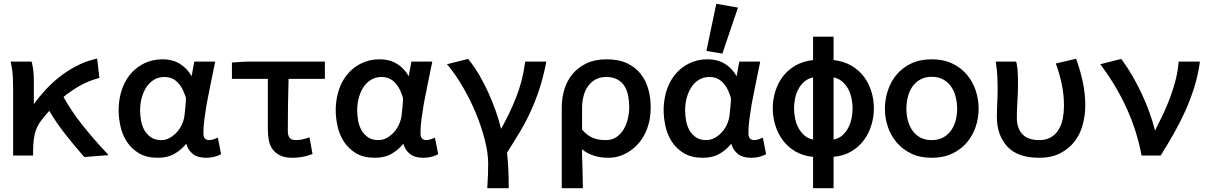

<svg xmlns="http://www.w3.org/2000/svg" viewBox="-20 -818 6361 1010"><path d="M158 -270Q185 -308 219.5 -345.5Q254 -383 294.5 -414.5Q335 -446 380.5 -470Q426 -494 475 -506L491 -510L503 -408L492 -405Q442 -391 397.5 -365.5Q353 -340 314 -308Q357 -231 414 -159.5Q471 -88 533 -22L551 -2L424 8L419 3Q370 -53 323.5 -112Q277 -171 239 -235Q213 -206 196 -183Q179 -160 170 -136Q161 -112 157.5 -83.5Q154 -55 154 -13V0H49V-353Q49 -385 47.5 -416.5Q46 -448 39 -479L36 -494H146L149 -484Q152 -471 154 -456.5Q156 -442 157 -428Q158 -414 158 -400Q158 -386 158 -372Z M957 -306Q956 -311 953 -318Q948 -331 945 -338Q931 -371 906.5 -392Q882 -413 845 -413Q812 -413 787.5 -397Q763 -381 747.5 -355.5Q732 -330 724.5 -299.5Q717 -269 717 -240Q717 -211 722 -183Q727 -155 740 -132.5Q753 -110 774.5 -95.5Q796 -81 828 -81Q853 -81 874.5 -93.5Q896 -106 912.5 -125Q929 -144 939 -168Q949 -192 951 -215Q953 -234 955.5 -258Q958 -282 958 -301Q958 -303 957 -306ZM988 -417 1002 -494H1112L1109 -479Q1098 -426 1087.5 -374Q1077 -322 1067 -270Q1061 -232 1055.5 -193.5Q1050 -155 1050 -116Q1050 -81 1082 -81Q1093 -81 1109 -87L1126 -94L1143 -7L1133 -2Q1102 12 1064 12Q1019 12 993.5 -9Q968 -30 960 -62Q934 -30 898 -9Q862 12 811 12Q751 12 711.5 -11.5Q672 -35 648 -71.5Q624 -108 614 -152.5Q604 -197 604 -239Q604 -273 611 -308.5Q618 -344 633.5 -377Q649 -410 674.5 -437.5Q700 -465 737 -484Q782 -506 833 -506Q889 -506 927.5 -481.5Q966 -457 988 -417Z M1200 -403V-489L1214 -490Q1231 -491 1248.5 -492.5Q1266 -494 1283 -494H1689V-403H1498Q1496 -335 1495 -267Q1494 -199 1494 -130Q1494 -105 1503.5 -93Q1513 -81 1537 -81Q1550 -81 1564 -83.5Q1578 -86 1592 -90L1608 -96L1624 -8L1613 -4Q1591 4 1566.5 8Q1542 12 1519 12Q1478 12 1453 -0.5Q1428 -13 1413.5 -33.5Q1399 -54 1394 -80.5Q1389 -107 1389 -136V-403Z M2099 -306Q2098 -311 2095 -318Q2090 -331 2087 -338Q2073 -371 2048.5 -392Q2024 -413 1987 -413Q1954 -413 1929.5 -397Q1905 -381 1889.5 -355.5Q1874 -330 1866.5 -299.5Q1859 -269 1859 -240Q1859 -211 1864 -183Q1869 -155 1882 -132.5Q1895 -110 1916.5 -95.5Q1938 -81 1970 -81Q1995 -81 2016.5 -93.5Q2038 -106 2054.5 -125Q2071 -144 2081 -168Q2091 -192 2093 -215Q2095 -234 2097.5 -258Q2100 -282 2100 -301Q2100 -303 2099 -306ZM2130 -417 2144 -494H2254L2251 -479Q2240 -426 2229.5 -374Q2219 -322 2209 -270Q2203 -232 2197.5 -193.5Q2192 -155 2192 -116Q2192 -81 2224 -81Q2235 -81 2251 -87L2268 -94L2285 -7L2275 -2Q2244 12 2206 12Q2161 12 2135.5 -9Q2110 -30 2102 -62Q2076 -30 2040 -9Q2004 12 1953 12Q1893 12 1853.5 -11.5Q1814 -35 1790 -71.5Q1766 -108 1756 -152.5Q1746 -197 1746 -239Q1746 -273 1753 -308.5Q1760 -344 1775.5 -377Q1791 -410 1816.5 -437.5Q1842 -465 1879 -484Q1924 -506 1975 -506Q2031 -506 2069.5 -481.5Q2108 -457 2130 -417Z M2616 -140Q2662 -222 2695.5 -307Q2729 -392 2741 -483L2743 -494H2854L2851 -479Q2837 -410 2818 -351.5Q2799 -293 2774 -237.5Q2749 -182 2717 -128Q2685 -74 2647 -15Q2652 28 2654 71.5Q2656 115 2656 159V172H2543L2544 158Q2546 129 2547 100.5Q2548 72 2548 43Q2548 -14 2530 -83.5Q2512 -153 2483.5 -222Q2455 -291 2418 -355Q2381 -419 2344 -465L2331 -480L2442 -508L2448 -501Q2477 -465 2502.5 -421Q2528 -377 2549.5 -329.5Q2571 -282 2588 -233.5Q2605 -185 2616 -140Z M3042 -136Q3067 -107 3096 -94Q3125 -81 3167 -81Q3200 -81 3223.5 -97.5Q3247 -114 3261.5 -139Q3276 -164 3283 -194.5Q3290 -225 3290 -254Q3290 -285 3284.5 -314Q3279 -343 3265 -365Q3251 -387 3227.5 -400Q3204 -413 3169 -413Q3135 -413 3111 -399Q3087 -385 3071.5 -362Q3056 -339 3049 -310Q3042 -281 3042 -251ZM2935 172V-252Q2935 -301 2948.5 -346.5Q2962 -392 2991 -427.5Q3020 -463 3064.5 -484.5Q3109 -506 3171 -506Q3235 -506 3279 -485Q3323 -464 3350.5 -429Q3378 -394 3390.5 -348.5Q3403 -303 3403 -254Q3403 -225 3398.5 -196Q3394 -167 3383 -138Q3372 -109 3353 -82Q3334 -55 3308.5 -34.5Q3283 -14 3250.5 -1Q3218 12 3180 12Q3097 12 3041 -33Q3043 15 3044 62.5Q3045 110 3046 159V172Z M3824 -306Q3823 -311 3820 -318Q3815 -331 3812 -338Q3798 -371 3773.5 -392Q3749 -413 3712 -413Q3679 -413 3654.5 -397Q3630 -381 3614.5 -355.5Q3599 -330 3591.5 -299.5Q3584 -269 3584 -240Q3584 -211 3589 -183Q3594 -155 3607 -132.5Q3620 -110 3641.5 -95.5Q3663 -81 3695 -81Q3720 -81 3741.5 -93.5Q3763 -106 3779.5 -125Q3796 -144 3806 -168Q3816 -192 3818 -215Q3820 -234 3822.5 -258Q3825 -282 3825 -301Q3825 -303 3824 -306ZM3855 -417 3869 -494H3979L3976 -479Q3965 -426 3954.5 -374Q3944 -322 3934 -270Q3928 -232 3922.5 -193.5Q3917 -155 3917 -116Q3917 -81 3949 -81Q3960 -81 3976 -87L3993 -94L4010 -7L4000 -2Q3969 12 3931 12Q3886 12 3860.5 -9Q3835 -30 3827 -62Q3801 -30 3765 -9Q3729 12 3678 12Q3618 12 3578.5 -11.5Q3539 -35 3515 -71.5Q3491 -108 3481 -152.5Q3471 -197 3471 -239Q3471 -273 3478 -308.5Q3485 -344 3500.5 -377Q3516 -410 3541.5 -437.5Q3567 -465 3604 -484Q3649 -506 3700 -506Q3756 -506 3794.5 -481.5Q3833 -457 3855 -417ZM3748 -798 3862 -778 3780 -536 3696 -550Z M4365 -84Q4392 -89 4411 -106Q4430 -123 4442 -145.5Q4454 -168 4459.5 -195Q4465 -222 4465 -248Q4465 -274 4459.5 -300.5Q4454 -327 4442 -349.5Q4430 -372 4411 -388.5Q4392 -405 4365 -411ZM4257 -411Q4230 -405 4211 -388.5Q4192 -372 4180 -349.5Q4168 -327 4162.5 -300.5Q4157 -274 4157 -248Q4157 -222 4162.5 -195Q4168 -168 4180 -145.5Q4192 -123 4211 -106Q4230 -89 4257 -84ZM4257 172V7Q4203 2 4163 -22Q4123 -46 4097 -81.5Q4071 -117 4058 -160.5Q4045 -204 4045 -248Q4045 -293 4058 -336Q4071 -379 4097 -414Q4123 -449 4163 -472.5Q4203 -496 4257 -502V-625H4365V-502Q4419 -496 4459 -472.5Q4499 -449 4525 -414Q4551 -379 4564 -336Q4577 -293 4577 -248Q4577 -204 4564 -160.5Q4551 -117 4525 -81.5Q4499 -46 4459 -22Q4419 2 4365 7V172Z M4881 -81Q4917 -81 4942 -95Q4967 -109 4983.5 -132.5Q5000 -156 5007.5 -185.5Q5015 -215 5015 -246Q5015 -277 5007.5 -307.5Q5000 -338 4984 -361.5Q4968 -385 4942.5 -399.5Q4917 -414 4881 -414Q4846 -414 4820.5 -399.5Q4795 -385 4779 -361.5Q4763 -338 4755.5 -307.5Q4748 -277 4748 -246Q4748 -215 4755.5 -185.5Q4763 -156 4779 -132.5Q4795 -109 4820.5 -95Q4846 -81 4881 -81ZM4881 -506Q4943 -506 4989 -484Q5035 -462 5066 -425.5Q5097 -389 5112.5 -342Q5128 -295 5128 -246Q5128 -197 5112.5 -151Q5097 -105 5066 -68.5Q5035 -32 4989 -10Q4943 12 4881 12Q4820 12 4774 -10Q4728 -32 4697 -68.5Q4666 -105 4650.5 -151Q4635 -197 4635 -246Q4635 -295 4650.5 -342Q4666 -389 4696.5 -425.5Q4727 -462 4773.5 -484Q4820 -506 4881 -506Z M5325 -494 5328 -484Q5331 -470 5332.5 -456Q5334 -442 5334 -427Q5335 -414 5335 -400Q5335 -386 5335 -372Q5335 -329 5332 -285.5Q5329 -242 5329 -198Q5329 -144 5358 -112.5Q5387 -81 5447 -81Q5484 -81 5509.5 -96.5Q5535 -112 5550 -138Q5565 -164 5571 -196Q5577 -228 5577 -261Q5577 -315 5567 -366.5Q5557 -418 5539 -470L5534 -484L5641 -509L5645 -497Q5665 -440 5677 -381.5Q5689 -323 5689 -263Q5689 -213 5676 -163.5Q5663 -114 5634 -75.5Q5605 -37 5558.5 -12.5Q5512 12 5446 12Q5333 12 5278.5 -47.5Q5224 -107 5224 -203Q5224 -241 5226 -278Q5228 -315 5228 -353Q5228 -385 5226.5 -416.5Q5225 -448 5220 -479L5218 -494Z M6056 -131Q6077 -172 6097.5 -215.5Q6118 -259 6135 -304Q6152 -349 6163.5 -394Q6175 -439 6179 -482L6180 -494H6292L6290 -479Q6280 -414 6260.5 -353Q6241 -292 6215 -234Q6189 -176 6157 -119.5Q6125 -63 6090 -7L6086 0H5985L5983 -11Q5959 -133 5907 -247.5Q5855 -362 5779 -465L5768 -480L5878 -508L5884 -500Q5912 -462 5938 -417Q5964 -372 5986.5 -324Q6009 -276 6026.5 -227Q6044 -178 6056 -131Z"/></svg>

Font: Codetta
Style: Bold
Weight: 700
Designer: Ulrich Proeller
Foundry: PROSA GmbH
Version: Version 2.00;September 29, 2018;FontCreator 11.5.0.2427 64-b